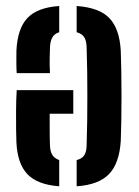

<svg xmlns="http://www.w3.org/2000/svg" viewBox="-20 -628 474 655"><path d="M392 -454.5Q393 -425 393.8 -384Q394.5 -343 394.5 -298.8Q394.5 -254.5 393.8 -214.5Q393 -174.5 392 -147Q387 -70.5 351.8 -34Q316.5 2.5 241.5 7.5V-82Q260 -86.5 267.5 -98.5Q275 -110.5 275.5 -130.5Q277 -176.5 277.5 -218Q278 -259.5 278 -299.8Q278 -340 277.5 -381.2Q277 -422.5 275.5 -467Q275 -489.5 267 -501.5Q259 -513.5 241.5 -518V-607.5Q319.5 -602 353.8 -565.5Q388 -529 392 -454.5ZM182 -607.5V-518Q166.5 -513.5 159 -501Q151.5 -488.5 150.5 -466.5Q150 -451.5 149.5 -429.5Q149 -407.5 150.5 -378.5H37Q36 -390 35.8 -414.2Q35.5 -438.5 36 -454.5Q39.5 -530.5 73.5 -566.5Q107.5 -602.5 182 -607.5ZM230 -320.5V-240H149.5Q149.5 -217 149.5 -194.5Q149.5 -172 149.8 -154.8Q150 -137.5 150.5 -130.5Q151.5 -110 159.2 -98.5Q167 -87 182 -82V7.5Q107.5 2 73.5 -33.8Q39.5 -69.5 36 -142.5Q35.5 -154.5 35 -184.2Q34.5 -214 34.8 -251Q35 -288 37 -320.5Z"/></svg>

Font: Big Shoulders Stencil Text Thin
Style: Bold
Weight: 700
Version: Version 2.001